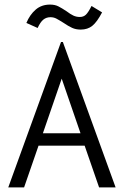

<svg xmlns="http://www.w3.org/2000/svg" viewBox="-20 -817 540 837"><path d="M349 -182H148L85 0H16L246 -634H254L484 0H412ZM331 -236 249 -474 167 -236ZM425 -763Q403 -721 382.5 -704.5Q362 -688 332 -688Q311 -688 294.5 -695.5Q278 -703 256 -718Q237 -730 225.5 -736Q214 -742 200 -742Q182 -742 169 -731.5Q156 -721 144 -695L95 -717Q110 -753 135.5 -775Q161 -797 198 -797Q219 -797 234 -789.5Q249 -782 270 -768Q287 -755 300 -749Q313 -743 328 -743Q344 -743 354.5 -753Q365 -763 379 -791Z"/></svg>

Font: Vazir Code
Style: Code
Weight: 400
Foundry: DejaVu fonts team - Redesigned by Saber Rastikerdar
Version: Version 1.1.2